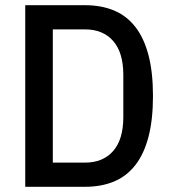

<svg xmlns="http://www.w3.org/2000/svg" viewBox="-20 -718 657 738"><path d="M77 -698H307Q369 -698 417.5 -678Q466 -658 499.5 -615.5Q533 -573 550.5 -507Q568 -441 568 -349Q568 -257 550.5 -191Q533 -125 499.5 -82.5Q466 -40 417.5 -20Q369 0 307 0H77ZM307 -93Q376 -93 415 -137.5Q454 -182 454 -268V-430Q454 -516 415 -560.5Q376 -605 307 -605H183V-93Z"/></svg>

Font: IBM Plex Sans Cond Medm
Style: Regular
Weight: 500
Width: 3
Designer: Mike Abbink, Paul van der Laan, Pieter van Rosmalen
Foundry: Bold Monday
Version: Version 1.3